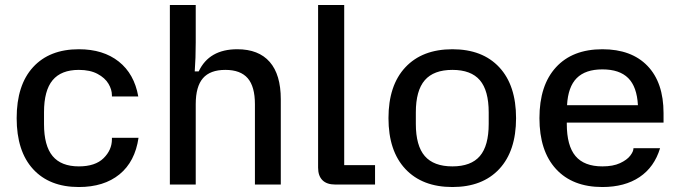

<svg xmlns="http://www.w3.org/2000/svg" viewBox="-20 -742 2733 772"><path d="M47 -267Q47 -400 113 -472Q179 -544 297 -544Q395 -544 457.5 -494.5Q520 -445 536 -354H430V-359Q430 -382 416 -405.5Q402 -429 372 -445Q342 -461 297 -461Q226 -461 191.5 -419.5Q157 -378 157 -291V-243Q157 -156 191.5 -114.5Q226 -73 297 -73Q363 -73 396.5 -106Q430 -139 430 -182V-188H537Q523 -92 460.5 -41Q398 10 297 10Q179 10 113 -62Q47 -134 47 -267Z M663 -722H767V-571Q767 -508 763 -455H779Q821 -544 934 -544Q1020 -544 1064.5 -493Q1109 -442 1109 -343V0H1005V-323Q1005 -394 976 -427.5Q947 -461 886 -461Q825 -461 796 -427.5Q767 -394 767 -323V0H663Z M1259 -68V-722H1364V-78H1488V0H1328Q1294 0 1276.5 -17.5Q1259 -35 1259 -68Z M1542 -267Q1542 -399 1610 -471.5Q1678 -544 1799 -544Q1920 -544 1987.5 -471.5Q2055 -399 2055 -267Q2055 -135 1987.5 -62.5Q1920 10 1799 10Q1678 10 1610 -62.5Q1542 -135 1542 -267ZM1799 -73Q1874 -73 1909.5 -114.5Q1945 -156 1945 -244V-290Q1945 -378 1909.5 -419.5Q1874 -461 1799 -461Q1724 -461 1688 -419.5Q1652 -378 1652 -290V-244Q1652 -156 1688 -114.5Q1724 -73 1799 -73Z M2149 -267Q2149 -399 2215.5 -471.5Q2282 -544 2402 -544Q2519 -544 2583.5 -477Q2648 -410 2648 -287V-249H2259V-244Q2259 -156 2294 -114.5Q2329 -73 2402 -73Q2445 -73 2473 -86Q2501 -99 2514 -116Q2527 -133 2527 -145V-146H2634Q2611 -70 2551.5 -30Q2492 10 2402 10Q2282 10 2215.5 -62.5Q2149 -135 2149 -267ZM2545 -319Q2541 -393 2506 -428Q2471 -463 2402 -463Q2334 -463 2299 -428Q2264 -393 2260 -319Z"/></svg>

Font: Mozilla Text BETA Medium
Style: Regular
Weight: 500
Designer: Studio DRAMA
Foundry: Studio DRAMA
Version: Version 0.100